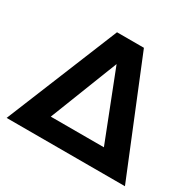

<svg xmlns="http://www.w3.org/2000/svg" viewBox="-157 -910 1111 1087"><g transform="rotate(30 398.5 -366.0)"><path d="M785.2 0H11.7L310.5 -732.4H486.3ZM224.6 -131.3H571.8L398.4 -575.2Z"/></g></svg>

Font: Kumbh Sans
Style: Bold
Weight: 700
Version: Version 1.005